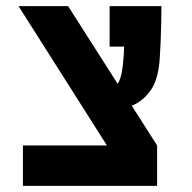

<svg xmlns="http://www.w3.org/2000/svg" viewBox="-20 -606 626 626"><path d="M54.7 0V-131.8H328.6L40.5 -585.9H202.1L363.8 -332.5Q372.6 -347.2 377 -369.9Q381.3 -392.6 383.3 -424.3Q384.3 -438.5 384.8 -454.1H337.4V-585.9H506.3Q506.3 -560.1 505.6 -528.8Q504.9 -497.6 503.7 -468.3Q502.4 -439 501 -418.5Q497.1 -350.1 472.7 -313.7Q448.2 -277.3 409.7 -261.2L492.2 -131.8V0Z"/></svg>

Font: Cascadia Mono PL
Style: Bold
Weight: 700
Monospace: yes
Designer: Aaron Bell
Foundry: Saja Typeworks
Version: Version 2404.023; ttfautohint (v1.8.4)